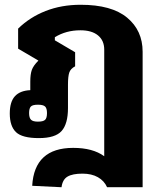

<svg xmlns="http://www.w3.org/2000/svg" viewBox="-20 -564 659 805"><path d="M115 215Q124 56 287 56Q369 56 417 91V-356Q417 -394 391 -415.5Q365 -437 317 -437Q257 -437 210 -408V-395L295 -345V-286Q276 -276 270.5 -260Q265 -244 265 -209V-111Q265 -45 238.5 -15Q212 15 143 15Q73 15 47 -10Q21 -35 21 -88Q21 -137 42.5 -160.5Q64 -184 107 -186V-222Q107 -253 113.5 -271Q120 -289 141 -310L56 -360V-444Q105 -492 171.5 -518Q238 -544 318 -544Q448 -544 513 -490Q578 -436 578 -347V221H429Q417 194 390.5 179Q364 164 326 164Q284 164 263 176.5Q242 189 238 221ZM177 -90Q177 -110 169 -117.5Q161 -125 139 -125Q117 -125 109.5 -117.5Q102 -110 102 -90Q102 -70 110 -62Q118 -54 139 -54Q161 -54 169 -61.5Q177 -69 177 -90Z"/></svg>

Font: Pridi SemiBold
Style: Regular
Weight: 600
Designer: Katatrad Team
Foundry: CadsonDemak
Version: Version 1.001